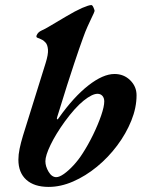

<svg xmlns="http://www.w3.org/2000/svg" viewBox="-20 -725 559 758"><path d="M172.1 12.9Q115 12.9 83.8 -15.3Q52.6 -43.6 52.6 -94.5Q52.6 -114.6 57.4 -137.9Q62.2 -161.2 70.7 -189.3L160.1 -475.9Q170.9 -510.3 169.4 -529Q167.9 -547.6 160.4 -556.3Q152.9 -565.1 144.2 -568.9Q135.6 -573.5 128.6 -575.6Q121.7 -577.7 124.5 -585.3Q129.5 -598 144.2 -604.6Q159 -611.3 168.4 -617.1Q206 -639.1 241.1 -660.1Q276.3 -681.2 304.1 -693.6Q330.8 -705 340.5 -705Q345 -705 349.3 -694.8Q353.6 -684.6 353.5 -681.8Q353.1 -679.9 350 -672.3Q346.9 -664.6 340.6 -652.5Q334.2 -639.2 325.5 -619.9Q316.7 -600.5 307.7 -575Q300.5 -555.5 292.5 -532.3Q284.5 -509.1 273.2 -475.3Q261.8 -441.5 245.4 -390.1Q229.1 -338.7 205.7 -262.7Q203.3 -255.2 205.8 -254Q208.2 -252.8 212.7 -260.2Q270.9 -342.3 328.8 -387.6Q386.8 -432.9 432 -432.9Q468.9 -432.9 494 -408.2Q519.1 -383.5 519.1 -349Q519.1 -299.7 498.5 -248.8Q478 -197.8 442.8 -150.7Q407.6 -103.5 362.7 -66.7Q317.8 -29.9 268.7 -8.5Q219.6 12.9 172.1 12.9ZM202.2 -25.6Q214.4 -25.6 232.5 -38.4Q250.6 -51.2 270.2 -72.4Q289.8 -93.6 305.4 -118.1Q327.8 -152.5 347.4 -192.7Q366.9 -232.8 379.3 -268.7Q391.6 -304.6 391.6 -324.5Q391.6 -338.2 384.3 -346.5Q377 -354.7 365 -354.7Q343.9 -354.7 310 -327.5Q276.2 -300.3 235.5 -244.7Q200 -195.4 179.6 -153.1Q159.2 -110.8 159.2 -88.5Q159.2 -68.1 171.8 -46.9Q184.5 -25.6 202.2 -25.6Z"/></svg>

Font: EB Garamond
Style: Italic
Weight: 400
Italic angle: -17.2°
Designer: Georg Duffner and Octavio Pardo
Foundry: Georg Duffner
Version: Version 1.001